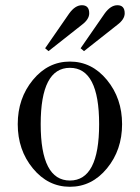

<svg xmlns="http://www.w3.org/2000/svg" viewBox="-20 -704 536 736"><path d="M430 -684Q458 -684 458 -653Q458 -630 430 -609L302 -508L289 -519L381 -652Q404 -684 430 -684ZM294 -684Q322 -684 322 -653Q322 -630 294 -609L166 -508L153 -519L245 -652Q268 -684 294 -684ZM248 -12Q360 -12 360 -228Q360 -444 248 -444Q136 -444 136 -228Q136 -12 248 -12ZM248 12Q164 12 106 -58.5Q48 -129 48 -228Q48 -327 106 -397.5Q164 -468 248 -468Q332 -468 390 -397.5Q448 -327 448 -228Q448 -129 390 -58.5Q332 12 248 12Z"/></svg>

Font: Old Standard TT
Style: Regular
Weight: 400
Designer: Alexey Kryukov <alexios@thessalonica.org.ru>
Version: Version 1.0